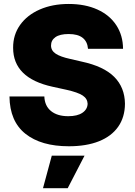

<svg xmlns="http://www.w3.org/2000/svg" viewBox="-20 -737 686 979"><path d="M330.1 -563.5Q285.2 -563.5 262.7 -547.6Q240.2 -531.7 240.2 -504.9Q240.2 -479 264.2 -463.1Q288.1 -447.3 337.9 -436.5L396.5 -422.9Q508.8 -398.9 562.5 -345Q616.2 -291 617.2 -208Q616.7 -139.2 582.5 -90.6Q548.3 -42 484.4 -16.6Q420.4 8.8 331.1 8.8Q189.9 8.8 109.9 -54.7Q29.8 -118.2 28.3 -245.1H206.1Q208 -196.8 240.2 -170.7Q272.5 -144.5 328.1 -144.5Q374.5 -144.5 400.1 -161.9Q425.8 -179.2 426.8 -208Q425.8 -233.9 401.6 -250Q377.4 -266.1 318.4 -279.3L247.1 -294.9Q46.9 -338.9 46.9 -493.2Q46.4 -559.1 82.5 -609.9Q118.7 -660.6 183.1 -688.7Q247.6 -716.8 330.1 -716.8Q414.1 -716.8 476.6 -688.5Q539.1 -660.2 573 -608.4Q606.9 -556.6 607.4 -488.3H428.7Q425.8 -524.9 401.4 -544.2Q377 -563.5 330.1 -563.5ZM244.1 56.6H411.1L325.2 222.7H199.2Z"/></svg>

Font: Pretendard JP Black
Style: Regular
Weight: 900
Designer: Base glyphs from Inter by Rasmus Andersson; Hangeul glyphs from Noto Sans CJK(Source Han Sans) by Jang Soo-young and Kan
Foundry: Kil Hyung-jin
Version: Version 1.309